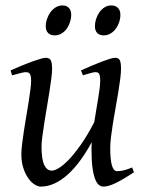

<svg xmlns="http://www.w3.org/2000/svg" viewBox="-20 -671 539 711"><path d="M476.1 -33.2Q436.5 -6.8 408.9 6.6Q381.3 20 362.8 20Q354.5 20 346.7 14.2Q338.9 8.3 332.5 -7.3Q326.2 -22.9 322.5 -50Q318.8 -77.1 318.8 -119.1Q318.8 -124.5 319.1 -131.1Q319.3 -137.7 319.8 -144.5Q299.8 -107.9 277.8 -77.6Q255.9 -47.4 231.9 -25.6Q208 -3.9 182.6 8.1Q157.2 20 130.9 20Q121.1 20 108.6 12.5Q96.2 4.9 85.2 -10.3Q74.2 -25.4 66.7 -47.9Q59.1 -70.3 59.1 -100.1Q59.1 -114.7 61.8 -137.2Q64.5 -159.7 68.4 -185.5Q72.3 -211.4 77.1 -239.3Q82 -267.1 85.9 -292.5Q89.8 -317.9 92.5 -338.4Q95.2 -358.9 95.2 -371.1Q95.2 -382.3 93.8 -388.9Q92.3 -395.5 89.6 -398.7Q86.9 -401.9 83.3 -402.8Q79.6 -403.8 75.2 -403.8Q70.8 -403.8 62.5 -401.9Q54.2 -399.9 45.9 -397.7Q37.6 -395.5 24.9 -392.1L19 -410.2Q39.6 -419.4 60.3 -428Q81.1 -436.5 98.6 -442.9Q116.2 -449.2 129.6 -453.1Q143.1 -457 148.9 -457Q163.1 -457 168 -447.8Q172.9 -438.5 172.9 -416Q172.9 -401.9 169.9 -378.9Q167 -356 162.6 -328.6Q158.2 -301.3 153.3 -272Q148.4 -242.7 144 -215.3Q139.6 -188 136.7 -165Q133.8 -142.1 133.8 -127.9Q133.8 -81.1 143.8 -60.1Q153.8 -39.1 171.9 -39.1Q181.6 -39.1 197.8 -48.6Q213.9 -58.1 234.4 -79.3Q254.9 -100.6 279.1 -134.8Q303.2 -168.9 329.1 -218.8Q332.5 -241.2 336.4 -263.7Q340.3 -286.1 343.5 -306.2Q346.7 -326.2 348.9 -343Q351.1 -359.9 351.1 -371.1Q351.1 -382.3 349.9 -388.9Q348.6 -395.5 346.2 -398.7Q343.8 -401.9 340.6 -402.8Q337.4 -403.8 333 -403.8Q328.6 -403.8 321 -401.9Q313.5 -399.9 305.9 -397.7Q298.3 -395.5 287.1 -392.1L279.8 -410.2Q300.3 -419.4 320.3 -428Q340.3 -436.5 357.2 -442.9Q374 -449.2 386.7 -453.1Q399.4 -457 405.8 -457Q419.4 -457 423.8 -447.8Q428.2 -438.5 428.2 -416Q428.2 -401.9 425.3 -379.2Q422.4 -356.4 418 -329.3Q413.6 -302.2 408.2 -272.7Q402.8 -243.2 398.4 -215.6Q394 -188 391.1 -164.1Q388.2 -140.1 388.2 -124Q388.2 -79.6 394.5 -58.3Q400.9 -37.1 413.1 -37.1Q425.8 -37.1 438.7 -40.3Q451.7 -43.5 469.2 -50.8ZM243.7 -616.2Q243.7 -602.5 239.3 -589.1Q234.9 -575.7 227.1 -564.7Q219.2 -553.7 207.8 -546.9Q196.3 -540 182.6 -540Q167 -540 158.2 -548.8Q149.4 -557.6 149.4 -574.2Q149.4 -587.4 154.1 -600.8Q158.7 -614.3 166.7 -625.5Q174.8 -636.7 186.3 -643.8Q197.8 -650.9 211.4 -650.9Q226.6 -650.9 235.1 -641.8Q243.7 -632.8 243.7 -616.2ZM425.8 -616.2Q425.8 -602.5 421.4 -589.1Q417 -575.7 408.9 -564.7Q400.9 -553.7 389.4 -546.9Q377.9 -540 363.8 -540Q348.6 -540 340.1 -548.8Q331.5 -557.6 331.5 -574.2Q331.5 -587.4 335.9 -600.8Q340.3 -614.3 348.1 -625.5Q356 -636.7 367.2 -643.8Q378.4 -650.9 392.6 -650.9Q407.7 -650.9 416.7 -641.8Q425.8 -632.8 425.8 -616.2Z"/></svg>

Font: Akkhara
Style: Italic
Weight: 400
Italic angle: -7°
Designer: J. Victor Gaultney
Version: Version 1.00 June 13, 2006, initial release